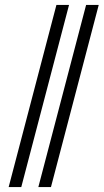

<svg xmlns="http://www.w3.org/2000/svg" viewBox="-20 -756 419 776"><path d="M259 -736H208L15 0H66ZM379 -736H328L135 0H186Z"/></svg>

Font: XITS
Style: Italic
Weight: 400
Italic angle: -16.33°
Designer: MicroPress Inc., with final additions and corrections provided by Coen Hoffman, Elsevier (retired)
Version: Version 1.302